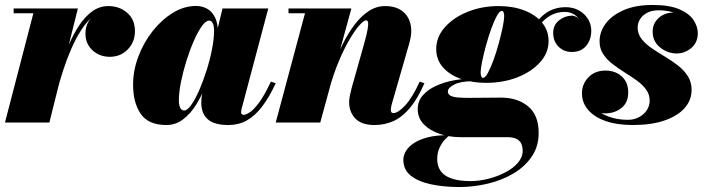

<svg xmlns="http://www.w3.org/2000/svg" viewBox="-20 -494 2853 774"><path d="M0 0 114.5 -440.5H35V-460H294L179 0ZM200.5 -133Q210 -173.5 223.5 -219.5Q237 -265.5 255.8 -309.8Q274.5 -354 298.2 -390.2Q322 -426.5 351.5 -448Q381 -469.5 416.5 -469.5Q462 -469.5 493 -442.2Q524 -415 524 -368.5Q524 -324.5 495 -294.8Q466 -265 422.5 -265Q381.5 -265 353 -291.2Q324.5 -317.5 324.5 -358.5Q324.5 -401 353.2 -426.8Q382 -452.5 424 -452.5Q466 -452.5 494.5 -431.2Q523 -410 523 -368.5L503.5 -369Q503.5 -408.5 479 -429.5Q454.5 -450.5 414.5 -450.5Q383.5 -450.5 356.8 -429.2Q330 -408 307.5 -373Q285 -338 266.8 -295.8Q248.5 -253.5 234.8 -211Q221 -168.5 212 -133Z M651 10Q578.5 10 547.5 -34.8Q516.5 -79.5 516.5 -152.5Q516.5 -210 537.8 -266.2Q559 -322.5 595.2 -368.5Q631.5 -414.5 676.8 -442.2Q722 -470 770 -470Q795.5 -470 815.5 -458.5Q835.5 -447 847 -423.5Q858.5 -400 858.5 -363.5Q858.5 -348 853.5 -314.5Q848.5 -281 837.8 -238.8Q827 -196.5 810.5 -153Q794 -109.5 771 -72.5Q748 -35.5 718 -12.8Q688 10 651 10ZM722.5 -48.5Q735 -48.5 751 -71Q767 -93.5 783 -130.2Q799 -167 812.8 -210.2Q826.5 -253.5 834.8 -295.8Q843 -338 843 -371Q843 -383.5 840.5 -392.5Q838 -401.5 833.8 -406.2Q829.5 -411 823 -411Q809.5 -411 793.2 -388Q777 -365 760.8 -327.8Q744.5 -290.5 731 -247Q717.5 -203.5 709.2 -161.8Q701 -120 701 -88.5Q701 -71.5 706.2 -60Q711.5 -48.5 722.5 -48.5ZM901 10Q843.5 10 817.5 -13.2Q791.5 -36.5 791.5 -79.5Q791.5 -90 792.2 -97.5Q793 -105 794 -110L810 -184L836 -265.5L849.5 -346.5L877 -460H1061.5L954 -55.5Q952 -48 952 -41Q952 -37 954.5 -34Q957 -31 962 -31Q970.5 -31 986.2 -40.8Q1002 -50.5 1023.8 -79.5Q1045.5 -108.5 1072 -165L1091.5 -158.5Q1065 -101 1036.2 -63.8Q1007.5 -26.5 974.5 -8.2Q941.5 10 901 10Z M1490 10Q1437.5 10 1412.5 -16.2Q1387.5 -42.5 1387.5 -82Q1387.5 -93.5 1390.5 -109Q1393.5 -124.5 1397 -137L1448 -318Q1459 -357 1462.2 -377.2Q1465.5 -397.5 1463.5 -404.8Q1461.5 -412 1456 -412Q1446.5 -412 1428.5 -391.8Q1410.5 -371.5 1388.8 -334.5Q1367 -297.5 1345.5 -246.2Q1324 -195 1307 -133H1294.5Q1306.5 -178.5 1323.5 -226Q1340.5 -273.5 1362 -317Q1383.5 -360.5 1409.8 -395Q1436 -429.5 1466.8 -449.5Q1497.5 -469.5 1532.5 -469.5Q1573.5 -469.5 1599.8 -450.8Q1626 -432 1634.5 -398.2Q1643 -364.5 1630 -319.5L1559 -73Q1558 -69.5 1556.8 -63.2Q1555.5 -57 1555.5 -53Q1555.5 -44.5 1558 -41.2Q1560.5 -38 1565.5 -38Q1584.5 -38 1613.5 -69.2Q1642.5 -100.5 1672 -165L1691 -158.5Q1663.5 -95.5 1632.2 -58.5Q1601 -21.5 1565.8 -5.8Q1530.5 10 1490 10ZM1091.5 0 1209.5 -440.5H1143V-460H1396.5L1271 0Z M1831 260Q1769.5 260 1718.2 249.2Q1667 238.5 1636.5 214.5Q1606 190.5 1606 150.5Q1606 131.5 1617.2 113.5Q1628.5 95.5 1650.8 81.5Q1673 67.5 1706 59.2Q1739 51 1782.5 51H1793Q1783.5 57.5 1771.5 71Q1759.5 84.5 1751 103.8Q1742.5 123 1742.5 146.5Q1742.5 192 1776.2 214Q1810 236 1876.5 236Q1911.5 236 1948.2 226.8Q1985 217.5 2016.5 201.2Q2048 185 2067.5 162.5Q2087 140 2087 114Q2087 86.5 2072.2 72.8Q2057.5 59 2027.5 59Q2018 59 1998.2 59Q1978.5 59 1953.8 59Q1929 59 1904.8 59Q1880.5 59 1862.2 59Q1844 59 1837.5 59Q1792.5 59 1752.8 45.8Q1713 32.5 1688.5 7.2Q1664 -18 1664 -54Q1664 -86.5 1684.5 -109.8Q1705 -133 1738 -148Q1771 -163 1810.2 -170.2Q1849.5 -177.5 1887 -177.5L1886 -166.5Q1837 -166.5 1811.2 -153.2Q1785.5 -140 1785.5 -125.5Q1785.5 -114.5 1795.2 -108.8Q1805 -103 1823.5 -101.2Q1842 -99.5 1868 -99.5Q1885.5 -99.5 1910.8 -99.8Q1936 -100 1960.5 -100.2Q1985 -100.5 1999 -100.5Q2066.5 -100.5 2109 -65.2Q2151.5 -30 2151.5 42Q2151.5 96.5 2123.5 137.5Q2095.5 178.5 2049 205.8Q2002.5 233 1945.8 246.5Q1889 260 1831 260ZM1940 -160Q1882 -160 1836.5 -176.5Q1791 -193 1764.8 -223.5Q1738.5 -254 1738.5 -296.5Q1738.5 -344.5 1773 -383.8Q1807.5 -423 1864.8 -446.2Q1922 -469.5 1990 -469.5Q2048 -469.5 2093.5 -452Q2139 -434.5 2165.2 -402.8Q2191.5 -371 2191.5 -328.5Q2191.5 -281 2157 -242.8Q2122.5 -204.5 2065.5 -182.2Q2008.5 -160 1940 -160ZM1927.5 -180Q1936 -180 1947.2 -200.8Q1958.5 -221.5 1970 -253.5Q1981.5 -285.5 1991 -320.5Q2000.5 -355.5 2006.5 -385Q2012.5 -414.5 2012.5 -429Q2012.5 -437.5 2010.2 -443.8Q2008 -450 2002.5 -450Q1994 -450 1982.8 -429.5Q1971.5 -409 1960 -377Q1948.5 -345 1939 -310Q1929.5 -275 1923.5 -245.5Q1917.5 -216 1917.5 -201.5Q1917.5 -193 1920 -186.5Q1922.5 -180 1927.5 -180ZM2260 -465Q2304.5 -465 2334 -437.2Q2363.5 -409.5 2363.5 -369.5Q2363.5 -334 2343 -309.2Q2322.5 -284.5 2285 -284.5Q2253 -284.5 2231.5 -306Q2210 -327.5 2210 -361.5Q2210 -392.5 2232.8 -411.2Q2255.5 -430 2285 -431Q2296 -430.5 2305.8 -424.2Q2315.5 -418 2318.5 -407Q2313 -423.5 2295.8 -434.8Q2278.5 -446 2256.5 -446Q2230.5 -446 2207.2 -435.5Q2184 -425 2164 -403Q2144 -381 2127 -347L2113 -354.5Q2139.5 -410 2175.5 -437.5Q2211.5 -465 2260 -465Z M2531.5 10Q2467 10 2421 -6.2Q2375 -22.5 2350.5 -51.5Q2326 -80.5 2326 -117.5Q2326 -155.5 2352.2 -182.5Q2378.5 -209.5 2421 -209.5Q2460.5 -209.5 2486.5 -186Q2512.5 -162.5 2512.5 -121.5Q2512.5 -80 2485 -58.5Q2457.5 -37 2420 -37Q2394.5 -37 2373.2 -48.8Q2352 -60.5 2339.5 -79Q2327 -97.5 2327 -117.5H2354Q2354 -85.5 2375.5 -61.5Q2397 -37.5 2432.8 -24.2Q2468.5 -11 2511 -11Q2536.5 -11 2556.2 -21.8Q2576 -32.5 2587.5 -50Q2599 -67.5 2599 -88Q2599 -113.5 2584.5 -133.2Q2570 -153 2547 -169.5Q2524 -186 2498 -202.2Q2472 -218.5 2449 -236.2Q2426 -254 2411.5 -276Q2397 -298 2397 -327Q2397 -366.5 2422.5 -400Q2448 -433.5 2495.8 -453.8Q2543.5 -474 2610 -474Q2679 -474 2719 -456.5Q2759 -439 2776 -412.8Q2793 -386.5 2793 -360.5Q2793 -322.5 2766.8 -300.5Q2740.5 -278.5 2708 -278.5Q2671 -278.5 2641 -302.8Q2611 -327 2611 -366.5Q2611 -399 2634.8 -421.2Q2658.5 -443.5 2698 -443.5Q2735.5 -443.5 2763.8 -420.8Q2792 -398 2792 -360.5H2768.5Q2768.5 -383 2752.8 -404.2Q2737 -425.5 2707 -439Q2677 -452.5 2635 -452.5Q2607 -452.5 2588.2 -442.2Q2569.5 -432 2560 -416.2Q2550.5 -400.5 2550.5 -383.5Q2550.5 -357.5 2566.2 -337.2Q2582 -317 2606.8 -300Q2631.5 -283 2659.2 -266.5Q2687 -250 2711.8 -231Q2736.5 -212 2752.2 -188Q2768 -164 2768 -132Q2768 -90 2739.5 -58Q2711 -26 2658 -8Q2605 10 2531.5 10Z"/></svg>

Font: Bodoni Moda Black
Style: Italic
Weight: 900
Italic angle: -13°
Version: Version 2.005